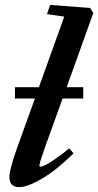

<svg xmlns="http://www.w3.org/2000/svg" viewBox="-20 -745 397 776"><path d="M57.1 11.2Q18.1 11.2 18.1 -29.3Q18.1 -60.5 48.3 -145L121.1 -346.7H40.5V-392.6H137.2L239.7 -677.7L169.9 -688L182.6 -725.1L344.2 -712.9L356.9 -691.9L249.5 -392.6H316.4V-346.7H232.9L160.6 -146Q139.2 -85.9 139.2 -75.2Q139.2 -71.3 143.6 -71.3Q149.4 -71.3 162.4 -77.4Q175.3 -83.5 201.7 -101.3Q228 -119.1 259.8 -145.5L277.3 -125Q209 -58.1 150.4 -23.4Q91.8 11.2 57.1 11.2Z"/></svg>

Font: Elstob 8pt
Style: Bold Italic
Weight: 700
Italic angle: -20°
Designer: Peter S. Baker
Version: Version 1.015